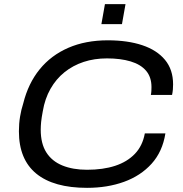

<svg xmlns="http://www.w3.org/2000/svg" viewBox="-20 -892 879 924"><path d="M399 12Q238 12 154.5 -56.5Q71 -125 71 -260Q71 -297 76.5 -330.5Q82 -364 92 -395Q116 -491 171 -558.5Q226 -626 309 -662Q392 -698 499 -698Q594 -698 664.5 -674.5Q735 -651 774 -604Q813 -557 813 -486Q813 -474 812 -461.5Q811 -449 808 -435H706Q708 -445 708.5 -454.5Q709 -464 709 -473Q709 -521 683 -551.5Q657 -582 608.5 -596.5Q560 -611 495 -611Q434 -611 382.5 -594Q331 -577 290.5 -544.5Q250 -512 223 -464.5Q196 -417 186 -357Q183 -341 181 -328.5Q179 -316 178 -305.5Q177 -295 176.5 -286Q176 -277 176 -268Q176 -201 203 -158.5Q230 -116 280.5 -95.5Q331 -75 399 -75Q476 -75 534 -94Q592 -113 629 -151.5Q666 -190 677 -250H776Q762 -162 709.5 -104Q657 -46 577 -17Q497 12 399 12ZM468 -776 485 -872H584L567 -776Z"/></svg>

Font: Archivo SemiExpanded
Style: Italic
Weight: 400
Width: 6
Italic angle: -10°
Designer: Hector Gatti
Foundry: Omnibus-Type
Version: Version 2.001